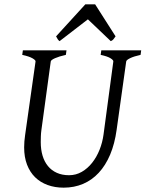

<svg xmlns="http://www.w3.org/2000/svg" viewBox="-20 -846 668 881"><path d="M625 -594.2Q594.2 -587.4 577.1 -579.1Q560.1 -570.8 559.1 -564L515.1 -250Q506.3 -186 485.4 -136.5Q464.4 -86.9 433.1 -53.2Q401.9 -19.5 361.1 -2.2Q320.3 15.1 272 15.1Q231.9 15.1 198.5 2.9Q165 -9.3 141.1 -32.7Q117.2 -56.2 104 -90.6Q90.8 -125 90.8 -169.9Q90.8 -195.8 95.2 -226.1L143.1 -564Q144 -569.8 128.9 -578.6Q113.8 -587.4 82 -594.2L85 -615.2H285.2L282.2 -594.2Q251.5 -587.4 232.7 -579.1Q213.9 -570.8 212.9 -564L169.9 -249Q168 -234.9 167.5 -220.7Q167 -206.5 167 -193.8Q167 -159.7 175.3 -131.8Q183.6 -104 200 -84Q216.3 -64 240.7 -53Q265.1 -42 296.9 -42Q328.6 -42 355.5 -57.6Q382.3 -73.2 402.8 -99.1Q423.3 -125 436.8 -158.7Q450.2 -192.4 455.1 -229L500 -564Q501 -569.8 487.3 -578.6Q473.6 -587.4 441.9 -594.2L444.8 -615.2H627.9ZM510.3 -679.2Q503.4 -669.4 499.8 -665Q496.1 -660.6 488.3 -657.2L383.3 -757.3L253.4 -657.2Q249 -660.2 245.6 -664.8Q242.2 -669.4 237.3 -679.2L371.6 -826.2H416.5Z"/></svg>

Font: Gentium Plus Eur
Style: Italic
Weight: 400
Italic angle: -8°
Designer: J. Victor Gaultney, Annie Olsen, Iska Routamaa, Becca Hirsbrunner
Foundry: SIL International
Version: Version 5.000